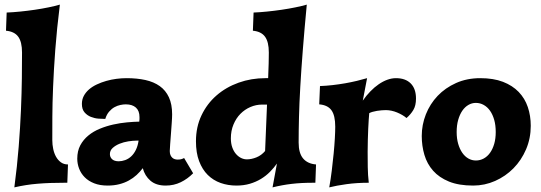

<svg xmlns="http://www.w3.org/2000/svg" viewBox="-20 -790 2337 830"><path d="M206.1 -184.1Q206.1 -165 210 -146.2Q213.9 -127.4 222.2 -112.5Q230.5 -97.7 243.2 -88.4Q255.9 -79.1 273.9 -79.1L271 0H259.8Q227.5 0 198.7 1Q169.9 2 143.3 4.2Q116.7 6.3 91.8 10.3Q66.9 14.2 42 20Q54.2 -71.3 60.8 -155.5Q67.4 -239.7 70.6 -314.2Q73.7 -388.7 74.5 -451.7Q75.2 -514.6 75.2 -563Q75.2 -608.9 58.8 -631.3Q42.5 -653.8 5.9 -657.2L8.8 -735.8Q35.6 -736.8 67.4 -740Q99.1 -743.2 130.6 -747.8Q162.1 -752.4 190.4 -758.3Q218.8 -764.2 238.8 -770Q225.6 -664.1 219 -575.4Q212.4 -486.8 209.5 -414.3Q206.5 -341.8 206.3 -284.4Q206.1 -227.1 206.1 -184.1Z M814.9 -41Q791 -16.6 761.2 -2.2Q731.4 12.2 696.3 12.2Q654.8 12.2 630.4 -8.8Q606 -29.8 597.2 -63Q585.4 -47.4 570.6 -33.7Q555.7 -20 537.1 -9.8Q518.6 0.5 495.8 6.3Q473.1 12.2 445.3 12.2Q411.6 12.2 387 2.4Q362.3 -7.3 346.2 -23.7Q330.1 -40 322 -61Q314 -82 314 -104Q314 -137.2 327.1 -161.9Q340.3 -186.5 362.1 -204.3Q383.8 -222.2 411.9 -233.6Q439.9 -245.1 469.7 -251.7Q499.5 -258.3 528.6 -261Q557.6 -263.7 582 -264.2Q583 -271 583 -275.1Q583 -279.3 583 -284.2Q583 -311 567.4 -325Q551.8 -338.9 523.9 -338.9Q513.2 -338.9 500.2 -336.2Q487.3 -333.5 474.9 -326.7Q462.4 -319.8 451.7 -307.4Q440.9 -294.9 435.1 -275.9Q423.3 -275.9 406.2 -277.1Q389.2 -278.3 373 -284.7Q356.9 -291 345.5 -304.2Q334 -317.4 334 -340.8Q334 -359.9 342.3 -375.5Q350.6 -391.1 365 -403.6Q379.4 -416 398.7 -425Q418 -434.1 439.5 -440.2Q460.9 -446.3 483.4 -449.2Q505.9 -452.1 527.3 -452.1Q572.3 -452.1 608.6 -444.1Q645 -436 670.7 -417.7Q696.3 -399.4 710.2 -369.4Q724.1 -339.4 724.1 -295.9Q724.1 -281.7 722.4 -258.5Q720.7 -235.4 719 -211.4Q717.3 -187.5 715.6 -166.7Q713.9 -146 713.9 -137.2Q713.9 -126.5 717 -119.4Q720.2 -112.3 725.1 -107.9Q730 -103.5 736.1 -101.8Q742.2 -100.1 748 -100.1Q756.3 -100.1 762.5 -101.6Q768.6 -103 775.9 -106.9ZM571.3 -182.1Q555.2 -182.1 534.9 -179Q514.6 -175.8 497.1 -168.7Q479.5 -161.6 467.3 -150.6Q455.1 -139.6 455.1 -124Q455.1 -110.4 464.8 -101.6Q474.6 -92.8 493.2 -92.8Q506.8 -92.8 521 -97.9Q535.2 -103 546.9 -113.8Q558.6 -124.5 567.1 -141.6Q575.7 -158.7 579.1 -182.1Z M1134.3 -337.9H1113.3Q1086.9 -337.9 1062.5 -327.4Q1038.1 -316.9 1019.3 -297.9Q1000.5 -278.8 989.3 -251.7Q978 -224.6 978 -191.9Q978 -169.9 984.1 -152.8Q990.2 -135.7 1000.2 -124.3Q1010.3 -112.8 1022.5 -106.9Q1034.7 -101.1 1046.9 -101.1Q1067.4 -101.1 1088.9 -109.9Q1110.4 -118.7 1126 -137.2ZM1142.1 -563Q1142.1 -608.9 1125.7 -631.3Q1109.4 -653.8 1073.2 -657.2L1076.2 -735.8Q1102.5 -736.8 1134.3 -740Q1166 -743.2 1197.5 -747.8Q1229 -752.4 1257.6 -758.3Q1286.1 -764.2 1306.2 -770Q1295.9 -662.1 1289.1 -574.5Q1282.2 -486.8 1278.1 -414.6Q1273.9 -342.3 1272.5 -283.2Q1271 -224.1 1271 -173.8Q1271 -127.9 1290.3 -105Q1309.6 -82 1346.2 -79.1L1343.3 0H1335.9Q1308.1 0 1284.9 1.2Q1261.7 2.4 1240.7 4.9Q1219.7 7.3 1200 11Q1180.2 14.6 1158.2 20L1177.2 -83Q1164.1 -64.5 1147 -47.1Q1129.9 -29.8 1108.2 -16.6Q1086.4 -3.4 1060.1 4.4Q1033.7 12.2 1002 12.2Q965.8 12.2 933.8 1Q901.9 -10.3 878.2 -33.7Q854.5 -57.1 840.8 -93.3Q827.1 -129.4 827.1 -179.2Q827.1 -241.2 851.1 -291.5Q875 -341.8 916 -377.4Q957 -413.1 1011.5 -432.6Q1065.9 -452.1 1127 -452.1H1139.2Q1139.6 -471.7 1140.4 -486.8Q1141.1 -502 1141.4 -514.9Q1141.6 -527.8 1141.8 -539.1Q1142.1 -550.3 1142.1 -563Z M1576.2 -300.8Q1575.2 -291 1574 -273.4Q1572.8 -255.9 1571.8 -233.6Q1570.8 -211.4 1570.1 -185.5Q1569.3 -159.7 1569.3 -133.8Q1569.3 -101.6 1569.8 -67.4Q1570.3 -33.2 1574.2 0Q1522.5 0 1478.3 6.1Q1434.1 12.2 1403.3 20Q1409.7 -15.1 1414.3 -53.2Q1418.9 -91.3 1422.4 -126.5Q1425.8 -161.6 1427.5 -191.9Q1429.2 -222.2 1429.2 -242.2Q1429.2 -291 1412.8 -313.5Q1396.5 -335.9 1359.9 -338.9L1363.3 -418Q1389.6 -418.9 1417.5 -422.1Q1445.3 -425.3 1471.9 -429.9Q1498.5 -434.6 1522.7 -440.4Q1546.9 -446.3 1566.9 -452.1L1548.3 -355Q1563.5 -377 1581.1 -395Q1598.6 -413.1 1617.2 -425.8Q1635.7 -438.5 1654.5 -445.3Q1673.3 -452.1 1691.9 -452.1Q1732.9 -452.1 1755.6 -429.2Q1778.3 -406.2 1778.3 -363.8Q1778.3 -333.5 1766.8 -314.5Q1755.4 -295.4 1737.3 -279.8Q1729.5 -286.6 1719 -292.7Q1708.5 -298.8 1696.8 -303.7Q1685.1 -308.6 1672.6 -311.3Q1660.2 -314 1647.9 -314Q1640.1 -314 1630.1 -313.2Q1620.1 -312.5 1609.9 -310.8Q1599.6 -309.1 1590.8 -306.6Q1582 -304.2 1576.2 -300.8Z M1803.2 -202.1Q1803.2 -250.5 1821 -295.7Q1838.9 -340.8 1871.8 -375.5Q1904.8 -410.2 1951.7 -431.2Q1998.5 -452.1 2056.2 -452.1Q2113.3 -452.1 2154.3 -436.3Q2195.3 -420.4 2222.2 -392.6Q2249 -364.7 2261.7 -327.1Q2274.4 -289.6 2274.4 -246.1Q2274.4 -191.9 2254.2 -144.5Q2233.9 -97.2 2199.7 -62.5Q2165.5 -27.8 2120.4 -7.8Q2075.2 12.2 2025.4 12.2Q1963.4 12.2 1920.9 -5.1Q1878.4 -22.5 1852.3 -52Q1826.2 -81.5 1814.7 -120.4Q1803.2 -159.2 1803.2 -202.1ZM1954.1 -219.2Q1954.1 -190.9 1960.7 -168.2Q1967.3 -145.5 1978.5 -129.4Q1989.7 -113.3 2004.9 -104.7Q2020 -96.2 2037.1 -96.2Q2055.2 -96.2 2071 -104.7Q2086.9 -113.3 2098.4 -129.4Q2109.9 -145.5 2116.5 -168.2Q2123 -190.9 2123 -219.2Q2123 -248.5 2116.5 -271.7Q2109.9 -294.9 2098.4 -311.3Q2086.9 -327.6 2071 -336.4Q2055.2 -345.2 2037.1 -345.2Q2020 -345.2 2004.9 -336.4Q1989.7 -327.6 1978.5 -311.3Q1967.3 -294.9 1960.7 -271.7Q1954.1 -248.5 1954.1 -219.2Z"/></svg>

Font: Simonetta
Style: Black
Weight: 900
Designer: Gayaneh Bagdasaryan
Foundry: Brownfox
Version: Version 1.002